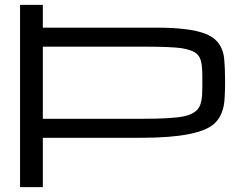

<svg xmlns="http://www.w3.org/2000/svg" viewBox="-20 -770 978 790"><path d="M62.5 -750H156.2V-656.2H626Q758.3 -656.2 823.2 -631.8Q854.5 -619.6 871.1 -601.6Q896.5 -574.7 901.9 -532.2Q906.2 -490.2 906.2 -436.5Q906.2 -405.8 905.8 -400.9Q905.3 -383.3 904.3 -367.2Q900.9 -297.9 863.3 -262.7Q800.8 -203.1 562 -203.1H156.2V0H62.5ZM562 -281.2Q689.5 -281.2 737.8 -291.5Q774.4 -299.8 792 -318.8Q809.1 -337.4 811.5 -378.9Q812.5 -409.2 812.5 -410.6V-456.5Q812.5 -500.5 806.2 -521Q799.8 -543.5 782.2 -554.2Q766.1 -564.5 730 -571.3Q688 -578.1 562 -578.1H156.2V-281.2Z"/></svg>

Font: Michroma+
Style: Regular
Weight: 400
Designer: beogot
Foundry: beogot
Version: Version